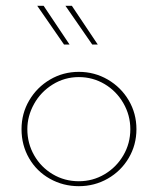

<svg xmlns="http://www.w3.org/2000/svg" viewBox="-20 -634 543 660"><path d="M251 -387Q305 -387 350.5 -360.5Q396 -334 422.5 -289Q449 -244 449 -190Q449 -136 422.5 -91Q396 -46 350.5 -20Q305 6 251 6Q197 6 151.5 -19.5Q106 -45 80 -90Q54 -135 54 -190Q54 -244 80.5 -289Q107 -334 152 -360.5Q197 -387 251 -387ZM251 -11Q299 -11 339.5 -35Q380 -59 404 -100Q428 -141 428 -190Q428 -238 404 -279.5Q380 -321 339.5 -345Q299 -369 251 -369Q202 -369 161 -343.5Q120 -318 97 -276.5Q74 -235 74 -190Q74 -141 97.5 -100Q121 -59 161.5 -35Q202 -11 251 -11ZM130 -614 219 -481H200L108 -614ZM227 -614 316 -481H297L205 -614Z"/></svg>

Font: Josefin Sans Thin
Style: Regular
Weight: 250
Designer: Santiago Orozco
Foundry: Typemade
Version: Version 2.000